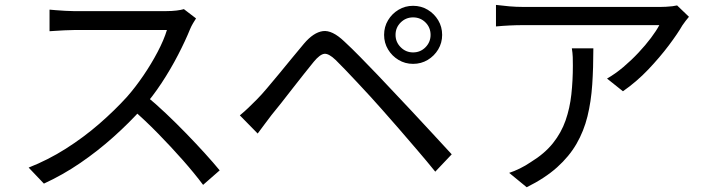

<svg xmlns="http://www.w3.org/2000/svg" viewBox="-20 -746 2970 803"><path d="M799.9 -669Q795.4 -662.6 787.6 -649.2Q779.7 -635.7 775.4 -625.2Q755.6 -576.2 724.8 -516.6Q694 -456.9 655.8 -398.8Q617.6 -340.8 576.1 -294.2Q520.7 -232.3 454.9 -173.5Q389.2 -114.6 316.1 -64.6Q243 -14.5 163.6 21.9L99.8 -45.1Q180.8 -76.9 255.4 -124.2Q329.9 -171.5 395.2 -228.2Q460.5 -285 511.9 -341.9Q546.1 -380.8 579.4 -429.6Q612.7 -478.4 639.2 -528.8Q665.7 -579.2 678.1 -620.4Q669.5 -620.4 639.7 -620.4Q609.9 -620.4 568.9 -620.4Q527.8 -620.4 482.7 -620.4Q437.6 -620.4 396.6 -620.4Q355.5 -620.4 326.4 -620.4Q297.4 -620.4 288.4 -620.4Q270.7 -620.4 249.2 -619.2Q227.8 -618 210.2 -616.9Q192.7 -615.8 187.2 -615.4V-705.7Q194.3 -704.9 212.7 -703.5Q231.1 -702.1 252.1 -700.8Q273.2 -699.5 288.4 -699.5Q298.5 -699.5 327.7 -699.5Q356.8 -699.5 397.3 -699.5Q437.8 -699.5 481.9 -699.5Q525.9 -699.5 566.3 -699.5Q606.8 -699.5 635.7 -699.5Q664.7 -699.5 674.3 -699.5Q698.8 -699.5 718.2 -701.9Q737.6 -704.3 749.1 -707.8ZM589.1 -346.7Q630.1 -313 673.5 -272Q716.9 -231 758.9 -187.7Q800.8 -144.5 836.9 -104.7Q873 -64.9 898.8 -33.5L829.4 27.2Q793.6 -20.7 744.7 -76.2Q695.7 -131.6 641.2 -187.4Q586.6 -243.2 532 -290.4Z M1634.3 -600.1Q1634.3 -570 1655.9 -548.4Q1677.5 -526.8 1707.6 -526.8Q1738.3 -526.8 1759.6 -548.4Q1780.8 -570 1780.8 -600.1Q1780.8 -630.8 1759.6 -652.1Q1738.3 -673.3 1707.6 -673.3Q1677.5 -673.3 1655.9 -652.1Q1634.3 -630.8 1634.3 -600.1ZM1586.4 -600.1Q1586.4 -633.8 1602.9 -661.3Q1619.3 -688.7 1646.8 -705.2Q1674.2 -721.7 1707.6 -721.7Q1741.3 -721.7 1768.8 -705.2Q1796.2 -688.7 1812.7 -661.3Q1829.2 -633.8 1829.2 -600.1Q1829.2 -566.8 1812.7 -539.3Q1796.2 -511.9 1768.8 -495.4Q1741.3 -478.9 1707.6 -478.9Q1674.2 -478.9 1646.8 -495.4Q1619.3 -511.9 1602.9 -539.3Q1586.4 -566.8 1586.4 -600.1ZM983.1 -263.5Q1002.8 -279.8 1018.5 -294.9Q1034.2 -310.1 1053.8 -329.6Q1072 -347.8 1095.7 -375.8Q1119.5 -403.7 1146.6 -436.6Q1173.7 -469.5 1200.8 -502.6Q1228 -535.7 1251.3 -563.4Q1291 -610.3 1330 -615.8Q1369 -621.3 1420 -572.6Q1450.5 -544.5 1487 -507.2Q1523.6 -469.8 1559.8 -432.1Q1596 -394.4 1624.8 -363.2Q1658.8 -327.8 1700.9 -282.4Q1743 -237 1787.1 -189.6Q1831.2 -142.2 1869.2 -100.6L1800.4 -28Q1765.4 -71.4 1725.5 -117.8Q1685.7 -164.3 1647.3 -208.7Q1609 -253.1 1576.7 -289.1Q1555.3 -313.7 1528.4 -342.9Q1501.5 -372.1 1474.3 -401.2Q1447.2 -430.3 1423.5 -454.9Q1399.7 -479.6 1384 -495Q1354.7 -523.1 1336.3 -520.9Q1317.9 -518.7 1292.2 -487.6Q1274.3 -465.7 1251 -436.3Q1227.7 -406.9 1202.9 -375.1Q1178.1 -343.2 1155.3 -314.1Q1132.4 -285.1 1115.3 -264.5Q1100.4 -245.2 1084.8 -224Q1069.3 -202.8 1057.7 -187.5Z M2861.4 -675.8Q2855.5 -669 2847.6 -658.8Q2839.7 -648.5 2834.1 -640.2Q2814.6 -606.1 2777.3 -556.4Q2740 -506.8 2691.3 -455.4Q2642.5 -404.1 2585.3 -364.3L2518.8 -417.4Q2553.5 -437.2 2587.2 -465.7Q2620.8 -494.2 2650.4 -525.8Q2680 -557.3 2702.6 -587.5Q2725.2 -617.6 2737.5 -640.9Q2722.5 -640.9 2687 -640.9Q2651.4 -640.9 2602.9 -640.9Q2554.4 -640.9 2499.2 -640.9Q2444.1 -640.9 2389.8 -640.9Q2335.6 -640.9 2288.9 -640.9Q2242.2 -640.9 2210.1 -640.9Q2178 -640.9 2167.9 -640.9Q2139.8 -640.9 2111.6 -639.5Q2083.5 -638.2 2054.3 -635.4V-725.5Q2080.4 -722.1 2110.1 -719.5Q2139.8 -717 2167.9 -717Q2178 -717 2211 -717Q2244 -717 2291.7 -717Q2339.3 -717 2394.9 -717Q2450.5 -717 2506.2 -717Q2561.9 -717 2611 -717Q2660 -717 2694.7 -717Q2729.3 -717 2742.4 -717Q2752.1 -717 2765.4 -717.7Q2778.7 -718.4 2791.8 -719.9Q2804.8 -721.5 2811.8 -723.3ZM2461.6 -544Q2461.6 -463.1 2456.9 -392Q2452.1 -321 2436.9 -259.1Q2421.6 -197.2 2391.1 -144.5Q2360.6 -91.7 2309.9 -46.2Q2259.2 -0.7 2182.8 37.1L2109.5 -23Q2130 -29.6 2154.2 -41.4Q2178.4 -53.3 2199.1 -67.5Q2257.5 -103.2 2292.6 -147.2Q2327.6 -191.1 2345.5 -242.5Q2363.3 -293.8 2369.6 -351.5Q2375.9 -409.3 2375.9 -471.5Q2375.9 -489.6 2375.4 -507Q2374.8 -524.4 2371.6 -544Z"/></svg>

Font: Noto Sans SC Thin
Style: Regular
Weight: 100
Designer: Ryoko NISHIZUKA 西塚涼子 (kana, bopomofo & ideographs); Paul D. Hunt (Latin, Greek & Cyrillic); Sandoll Communications 산돌커뮤니
Foundry: Adobe
Version: Version 2.004-H2;hotconv 1.0.118;makeotfexe 2.5.65603